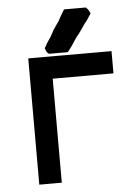

<svg xmlns="http://www.w3.org/2000/svg" viewBox="-50 -727 506 747"><g transform="rotate(-5 203.0 -353.5)"><path d="M218.8 -522.5H216.8H214.8H205.1H195.3H187.5H181.6H172.9H163.1H155.3L149.4 -527.3Q145.5 -531.2 144.5 -535.2L140.6 -545.9Q147.5 -556.6 149.4 -561.5Q159.2 -576.2 167 -587.9L181.6 -614.3L193.4 -631.8L205.1 -648.4Q209 -657.2 213.9 -665Q217.8 -672.9 228.5 -689.5H239.3H240.2H243.2H255.9H267.6H275.4H284.2H294.9H305.7H313.5L319.3 -683.6Q323.2 -679.7 325.2 -674.8L330.1 -665L324.2 -656.2Q319.3 -648.4 317.4 -645.5L312.5 -638.7Q309.6 -633.8 304.7 -628.9Q288.1 -604.5 281.7 -595.7Q275.4 -586.9 267.6 -578.1Q247.1 -546.9 243.7 -542Q240.2 -537.1 228.5 -522.5ZM161.1 -424.8V-18.6H143.6H141.6H137.7H127.9H118.2H112.3H106.4H99.6H90.8H73.2V-511.7H398.4V-494.1V-491.2V-488.3V-484.4V-482.4Q398.4 -483.4 398.4 -476.6V-469.7V-463.9V-458V-450.2V-442.4V-424.8Z"/></g></svg>

Font: LeFont
Style: Default
Weight: 400
Designer: Leryon MEDIA
Version: Version 1.0